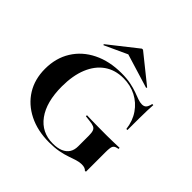

<svg xmlns="http://www.w3.org/2000/svg" viewBox="-195 -948 1137 1137"><g transform="rotate(45 373.5 -379.5)"><path d="M371 11.3Q274.2 11.3 200.8 -25.4Q127.4 -62.1 86.7 -127.4Q46 -192.7 46 -279.8Q46 -370.2 88.3 -438.3Q130.6 -506.5 207.3 -544.4Q283.9 -582.3 384.7 -582.3Q429.8 -582.3 463.3 -575.4Q496.8 -568.5 521.8 -559.3Q546.8 -550 565.7 -543.1Q584.7 -536.3 600.8 -536.3Q618.5 -536.3 627.8 -546.4Q637.1 -556.5 642.7 -581.5H651.6Q650 -559.7 649.2 -533.1Q648.4 -506.5 648 -467.7Q647.6 -429 647.6 -368.5H638.7Q631.5 -429 600.4 -474.2Q569.4 -519.4 521.4 -544.4Q473.4 -569.4 413.7 -569.4Q344.4 -569.4 294.4 -534.3Q244.4 -499.2 217.3 -433.5Q190.3 -367.7 190.3 -276.6Q190.3 -146 244 -72.6Q297.6 0.8 391.9 0.8Q430.6 0.8 456.9 -10.5Q483.1 -21.8 496.4 -42.7Q509.7 -63.7 509.7 -94.4V-183.1Q509.7 -208.1 504.8 -221.4Q500 -234.7 487.5 -240.3Q475 -246 450 -248.4L416.1 -252.4V-261.3Q433.1 -260.5 456.5 -260.1Q479.8 -259.7 508.5 -259.3Q537.1 -258.9 568.5 -258.9H577.4H587.1Q611.3 -258.9 637.1 -259.7Q662.9 -260.5 689.5 -261.3V-252.4L679 -250Q660.5 -246 654.4 -233.5Q648.4 -221 648.4 -183.1V-20.2H639.5Q634.7 -26.6 625 -30.2Q615.3 -33.9 600 -33.9Q580.6 -33.9 558.9 -27Q537.1 -20.2 510.9 -10.9Q484.7 -1.6 450.4 4.8Q416.1 11.3 371 11.3ZM191.9 -623.4 188.7 -629 367.7 -770.2H376.6L552.4 -629L549.2 -623.4L306.5 -697.6L377.4 -708.9Z"/></g></svg>

Font: Playfair 144pt SemiExpanded ExtraBold
Style: Regular
Weight: 800
Width: 6
Designer: Claus Eggers Sørensen
Foundry: Claus Eggers Sørensen
Version: Version 2.203